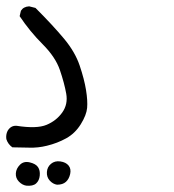

<svg xmlns="http://www.w3.org/2000/svg" viewBox="-30 -298 550 606"><path d="M53 288Q40 286 29.5 275Q19 264 20 249Q21 234 33 222Q45 210 64 214.5Q83 219 90 229.5Q97 240 95.5 256Q94 272 84 281Q74 290 53 288ZM150 285Q137 283 127 272Q117 261 118 245Q119 229 131 219Q143 209 160.5 211.5Q178 214 186.5 224.5Q195 235 191.5 251Q188 267 178 276Q168 285 150 285ZM118 162Q90 169 62 168Q34 167 9 167Q-5 157 -10 141Q-12 127 -6 115Q4 98 22 99Q86 109 117 96Q148 83 166.5 57Q185 31 179 -2.5Q173 -36 159 -77Q145 -118 104.5 -158.5Q64 -199 32 -247L36 -264Q44 -277 62 -278L82 -273Q137 -218 172 -176Q207 -134 221.5 -91Q236 -48 241.5 -14Q247 20 245 42.5Q243 65 225 94Q207 123 179 138.5Q151 154 118 162Z"/></svg>

Font: NaniFont Regular
Style: Regular
Weight: 400
Designer: Nanigashitei
Version: Version 1.036